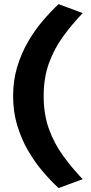

<svg xmlns="http://www.w3.org/2000/svg" viewBox="-20 -800 452 952"><path d="M270.5 132.5Q232 97 192.2 50.5Q152.5 4 119.2 -53.2Q86 -110.5 65.5 -178Q45 -245.5 45 -323.5Q45 -401.5 65.5 -469Q86 -536.5 119.2 -593.5Q152.5 -650.5 192.2 -697Q232 -743.5 270.5 -779.5L390 -735Q336.5 -679 292.5 -618.5Q248.5 -558 222.5 -486Q196.5 -414 196.5 -323.5Q196.5 -233 222.5 -161Q248.5 -89 292.5 -28.2Q336.5 32.5 390 88.5Z"/></svg>

Font: Commissioner Flair
Style: Bold
Weight: 700
Designer: Kostas Bartsokas
Foundry: Kostas Bartsokas
Version: Version 1.000; ttfautohint (v1.8.3)